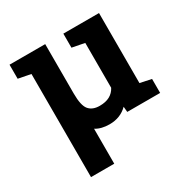

<svg xmlns="http://www.w3.org/2000/svg" viewBox="-166 -671 990 1017"><g transform="rotate(-30 329.0 -162.5)"><path d="M439 -33.2Q417.5 -11.7 389.9 -0.7Q362.3 10.3 329.1 10.3Q304.2 10.3 283.2 5.1Q262.2 0 245.1 -10.7V203.1H103V-427.7L26.9 -442.4V-528.3H103H245.1V-225.6Q245.1 -152.8 266.8 -126.7Q288.6 -100.6 332.5 -100.6Q369.6 -100.6 394 -114Q418.5 -127.4 432.1 -153.3V-427.7L356 -442.4V-528.3H574.2V-100.1L643.1 -85.4V0H441.9Z"/></g></svg>

Font: TypoPRO Roboto Slab
Style: Bold
Weight: 700
Designer: Google
Version: Version 1.100263; 2013; ttfautohint (v0.94.20-1c74) -l 8 -r 